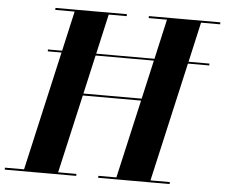

<svg xmlns="http://www.w3.org/2000/svg" viewBox="-95 -810 1020 870"><g transform="rotate(5 415.5 -375.0)"><path d="M-42.5 -9V0H282.5V-9H199.5L280.5 -365.5H545.5L464.5 -9H382.5V0H707.5V-9H619.5L742.5 -551H839.5V-559.5H744.5L785.5 -741H872.5V-750H547.5V-741H630.5L589.5 -559.5H324.5L365.5 -741H447.5V-750H122.5V-741H210.5L169.5 -559.5H105V-551H167.5L44.5 -9ZM282.5 -374.5 322.5 -551H587.5L547.5 -374.5Z"/></g></svg>

Font: Bodoni* 24pt
Style: Bold Italic
Weight: 700
Italic angle: -13°
Version: Version 2.3